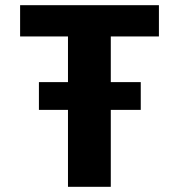

<svg xmlns="http://www.w3.org/2000/svg" viewBox="-20 -720 690 740"><path d="M242 0V-296.5H130V-403.5H242V-579.5H57.5V-700H592.5V-579.5H407V-403.5H522.5V-296.5H407V0Z"/></svg>

Font: Trispace
Style: Bold
Weight: 700
Designer: Tyler Finck
Foundry: Etcetera Type Company
Version: Version 1.210; ttfautohint (v1.8.3)